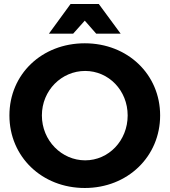

<svg xmlns="http://www.w3.org/2000/svg" viewBox="-20 -927 846 958"><path d="M403 -824 460 -759H582L473 -907H332L224 -759H345ZM403 -711C189 -711 27 -557 27 -351C27 -145 189 11 403 11C617 11 779 -146 779 -351C779 -556 617 -711 403 -711ZM405 -127C288 -127 189 -225 189 -351C189 -476 287 -573 405 -573C522 -573 617 -476 617 -351C617 -225 522 -127 405 -127Z"/></svg>

Font: Juman SemiBold
Style: Regular
Weight: 600
Designer: Bandar Raffah (Arabic) Julieta Ulanovsky (Latin)
Foundry: Caramella
Version: Version 5.022;PS 005.022;hotconv 1.0.88;makeotf.lib2.5.64775